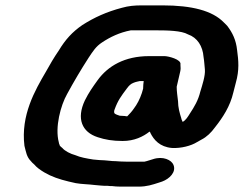

<svg xmlns="http://www.w3.org/2000/svg" viewBox="-20 -610 908 715"><path d="M407 -188C406 -188 406 -187 406 -188C405 -192 404 -196 407 -203C419 -236 431 -252 452 -280C460 -291 467 -298 478 -302C488 -306 493 -306 500 -308H515C516 -307 515 -308 515 -307C514 -299 513 -290 513 -280C508 -259 498 -235 487 -218L478 -205C472 -196 462 -185 454 -177C451 -177 448 -177 445 -178L427 -179H426C421 -181 409 -184 407 -188ZM593 -401H535C444 -401 382 -364 344 -312C324 -284 311 -266 296 -236C264 -168 285 -118 344 -99C371 -90 399 -85 437 -85C480 -85 513 -101 537 -120C539 -118 540 -117 540 -115C553 -89 575 -63 620 -59C654 -57 692 -67 714 -81L730 -90C750 -100 767 -117 780 -135C810 -173 837 -214 849 -266C852 -277 855 -289 858 -301C872 -350 868 -385 863 -423C859 -461 846 -488 826 -514L813 -527C771 -570 695 -590 585 -590H510C480 -590 459 -588 434 -581C377 -566 331 -545 287 -517C249 -491 223 -462 199 -422C183 -399 164 -367 151 -343C110 -273 57 -181 71 -67C77 -44 79 -26 95 -10C98 -6 102 -2 107 2C117 14 130 23 145 32L166 43C194 56 225 64 262 72C284 76 310 76 333 79L355 81C363 82 372 82 381 82C387 83 393 83 398 83C406 84 416 85 429 85H496C527 85 547 78 572 70L584 66C611 56 637 31 626 4C619 -14 587 -30 549 -17L536 -13C527 -10 526 -10 518 -8H451C432 -8 425 -9 408 -10C402 -10 397 -10 391 -11L369 -13C361 -14 355 -13 349 -14L327 -16C302 -20 279 -24 261 -32C242 -37 221 -48 212 -59C210 -61 201 -67 202 -71C200 -73 200 -76 199 -80C184 -136 206 -218 230 -260C255 -306 281 -350 310 -395C326 -419 337 -437 360 -452C390 -472 425 -489 467 -497H563C603 -497 656 -496 680 -482C715 -470 735 -438 738 -398C741 -380 741 -369 743 -351C745 -328 733 -292 726 -269C718 -236 704 -213 687 -187C680 -176 672 -162 660 -156C659 -161 656 -163 655 -170C649 -189 643 -210 643 -233C641 -251 638 -269 638 -287L651 -343C653 -351 653 -360 652 -368V-370C656 -389 606 -401 593 -401Z"/></svg>

Font: Blanket
Style: SikObl
Weight: 700
Foundry: Cannot Into Space Fonts
Version: Version 0.9